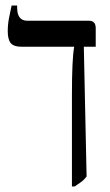

<svg xmlns="http://www.w3.org/2000/svg" viewBox="-20 -667 396 694"><path d="M240 7V-323Q240 -390 242 -432Q244 -474 248 -497V-498H58Q30 -498 19 -511Q8 -524 8 -554Q8 -578 12.5 -601.5Q17 -625 22 -647H42V-639Q42 -592 79 -592H302Q326 -592 326 -565V-498H283L293 -29Q284 -17 273 -9Q262 -1 250 7Z"/></svg>

Font: Noto Serif Hebrew ExtraCondensed Medium
Style: Regular
Weight: 500
Width: 2
Designer: Monotype Design Team
Foundry: Monotype Imaging Inc.
Version: Version 2.004; ttfautohint (v1.8.4.7-5d5b)